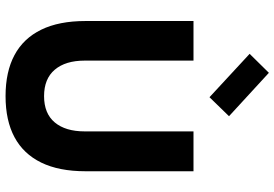

<svg xmlns="http://www.w3.org/2000/svg" viewBox="-172 -828 1011 708"><g transform="rotate(90 334.0 -473.5)"><path d="M334 12Q244 12 182.5 -21Q121 -54 89 -119.5Q57 -185 57 -283V-681H203V-280Q203 -209 236.5 -169.5Q270 -130 334 -130Q398 -130 431 -169.5Q464 -209 464 -280V-681H611V-283Q611 -185 579 -119.5Q547 -54 485.5 -21Q424 12 334 12ZM338 -740 178 -888 248 -959 408 -812Z"/></g></svg>

Font: Gabarito
Style: Bold
Weight: 700
Designer: Leandro Assis / Alvaro Franca / Felipe Casaprima
Foundry: Naipe Foundry
Version: Version 1.000